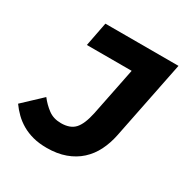

<svg xmlns="http://www.w3.org/2000/svg" viewBox="-153 -783 905 928"><g transform="rotate(30 300.0 -319.0)"><path d="M228 12Q185 12 151 3Q117 -6 89.5 -22Q62 -38 40.5 -59Q19 -80 2 -104L104 -200Q127 -170 156.5 -148Q186 -126 228 -126Q279 -126 304.5 -154Q330 -182 344 -248L398 -516H148L174 -650H582L494 -212Q484 -163 463.5 -122Q443 -81 410 -51Q377 -21 331.5 -4.5Q286 12 228 12Z"/></g></svg>

Font: Source Code Pro Black
Style: Italic
Weight: 900
Italic angle: -11°
Monospace: yes
Designer: Paul D. Hunt, Teo Tuominen
Foundry: Adobe Systems Incorporated
Version: Version 1.050;PS 1.000;hotconv 16.6.51;makeotf.lib2.5.65220